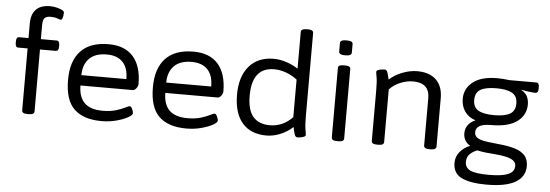

<svg xmlns="http://www.w3.org/2000/svg" viewBox="-57 -937 3811 1330"><g transform="rotate(5 1848.5 -272.0)"><path d="M151 2Q129 2 120.5 -4Q112 -10 112 -20V-451H46Q27 -451 27 -481V-493Q27 -523 46 -523H112V-623Q112 -689 145 -722.5Q178 -756 242 -756Q262 -756 285 -751Q308 -746 324.5 -738Q341 -730 341 -719Q341 -714 339.5 -701.5Q338 -689 334.5 -679Q331 -669 324 -669Q316 -669 298.5 -676Q281 -683 252 -683Q223 -683 210.5 -670Q198 -657 198 -618V-523H308Q328 -523 328 -493V-481Q328 -451 308 -451H198V-20Q198 -10 189 -4Q180 2 159 2Z M665 6Q540 6 475 -56Q410 -118 410 -259Q410 -390 475.5 -459.5Q541 -529 669 -529Q782 -529 840.5 -462.5Q899 -396 899 -272Q899 -258 887.5 -242.5Q876 -227 862 -227H499Q500 -145 541.5 -105.5Q583 -66 667 -66Q721 -66 760 -78Q799 -90 822 -102Q845 -114 852 -114Q861 -114 869.5 -96.5Q878 -79 878 -67Q878 -54 847.5 -37Q817 -20 768.5 -7Q720 6 665 6ZM499 -299H812Q812 -377 773.5 -417Q735 -457 663 -457Q583 -457 541.5 -415.5Q500 -374 499 -299Z M1255 6Q1130 6 1065 -56Q1000 -118 1000 -259Q1000 -390 1065.5 -459.5Q1131 -529 1259 -529Q1372 -529 1430.5 -462.5Q1489 -396 1489 -272Q1489 -258 1477.5 -242.5Q1466 -227 1452 -227H1089Q1090 -145 1131.5 -105.5Q1173 -66 1257 -66Q1311 -66 1350 -78Q1389 -90 1412 -102Q1435 -114 1442 -114Q1451 -114 1459.5 -96.5Q1468 -79 1468 -67Q1468 -54 1437.5 -37Q1407 -20 1358.5 -7Q1310 6 1255 6ZM1089 -299H1402Q1402 -377 1363.5 -417Q1325 -457 1253 -457Q1173 -457 1131.5 -415.5Q1090 -374 1089 -299Z M1813 6Q1703 6 1644 -62Q1585 -130 1585 -259Q1585 -384 1646 -456Q1707 -528 1818 -528Q1860 -528 1906 -513Q1952 -498 1987 -474V-730Q1987 -752 2028 -752H2034Q2073 -752 2073 -730V-151Q2073 -89 2078.5 -59Q2084 -29 2084 -22Q2084 -14 2073.5 -9Q2063 -4 2050 -2Q2037 0 2028 0Q2014 0 2008 -16.5Q2002 -33 1995 -69Q1954 -32 1906 -13Q1858 6 1813 6ZM1830 -67Q1920 -67 1987 -137V-398Q1953 -425 1910.5 -440.5Q1868 -456 1827 -456Q1673 -456 1673 -259Q1673 -159 1713 -113Q1753 -67 1830 -67Z M2304 2Q2282 2 2273.5 -4Q2265 -10 2265 -20V-503Q2265 -514 2273.5 -519.5Q2282 -525 2304 -525H2312Q2334 -525 2342.5 -519.5Q2351 -514 2351 -503V-20Q2351 -10 2342.5 -4Q2334 2 2312 2ZM2308 -595Q2284 -595 2274 -601Q2264 -607 2264 -617V-677Q2264 -687 2274 -693Q2284 -699 2308 -699Q2332 -699 2342 -693.5Q2352 -688 2352 -677V-617Q2352 -607 2342 -601Q2332 -595 2308 -595Z M2582 2Q2560 2 2551.5 -4Q2543 -10 2543 -20V-372Q2543 -434 2537.5 -463.5Q2532 -493 2532 -500Q2532 -508 2542.5 -512.5Q2553 -517 2566.5 -519Q2580 -521 2588 -521Q2602 -521 2608 -505.5Q2614 -490 2622 -454Q2659 -488 2712 -508.5Q2765 -529 2815 -529Q2900 -529 2946.5 -484.5Q2993 -440 2993 -357V-20Q2993 -10 2984 -4Q2975 2 2954 2H2946Q2924 2 2915.5 -4Q2907 -10 2907 -20V-349Q2907 -456 2792 -456Q2748 -456 2703 -437Q2658 -418 2629 -386V-20Q2629 -10 2620.5 -4Q2612 2 2590 2Z M3360 212Q3248 212 3187.5 183Q3127 154 3127 81Q3127 37 3154.5 4Q3182 -29 3223 -45L3224 -47Q3202 -59 3189.5 -80Q3177 -101 3177 -130Q3177 -161 3194 -185.5Q3211 -210 3246 -225Q3197 -241 3171 -278.5Q3145 -316 3145 -366Q3145 -438 3203 -483.5Q3261 -529 3372 -529Q3388 -529 3412.5 -527.5Q3437 -526 3456 -523H3643Q3663 -523 3663 -493V-481Q3663 -451 3643 -451Q3629 -451 3600.5 -454.5Q3572 -458 3546 -464L3545 -462Q3577 -443 3587.5 -418.5Q3598 -394 3598 -366Q3598 -293 3538 -247.5Q3478 -202 3356 -202Q3302 -202 3276.5 -187Q3251 -172 3251 -143Q3251 -120 3267.5 -107.5Q3284 -95 3312.5 -89Q3341 -83 3375.5 -80Q3410 -77 3447 -72Q3500 -66 3540.5 -52.5Q3581 -39 3604.5 -12.5Q3628 14 3628 61Q3628 133 3562 172.5Q3496 212 3360 212ZM3371 -272Q3444 -272 3481 -293Q3518 -314 3518 -365Q3518 -417 3481 -438Q3444 -459 3371 -459Q3298 -459 3261.5 -438Q3225 -417 3225 -365Q3225 -314 3261.5 -293Q3298 -272 3371 -272ZM3371 143Q3463 143 3505.5 124.5Q3548 106 3548 66Q3548 42 3529 28.5Q3510 15 3479.5 8Q3449 1 3412.5 -2Q3376 -5 3340.5 -8.5Q3305 -12 3277 -19Q3247 -8 3226 12.5Q3205 33 3205 67Q3205 108 3242 125.5Q3279 143 3371 143Z"/></g></svg>

Font: Asap Semi Expanded
Style: Regular
Weight: 400
Width: 6
Designer: Pablo Cosgaya
Foundry: Omnibus-Type
Version: Version 3.001; ttfautohint (v1.8.4.7-5d5b)